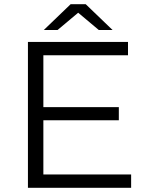

<svg xmlns="http://www.w3.org/2000/svg" viewBox="-20 -901 709 921"><path d="M188 -64H609V0H114V-700H594V-636H188V-387H550V-324H188ZM190 -757 319 -881H391L520 -757H454L355 -840L256 -757Z"/></svg>

Font: Belfius21
Style: Regular
Weight: 400
Designer: Montserrat's base design by Julieta Ulanovsky, modified by Coast SPRL for Belfius Bank NV.
Foundry: Montserrat's base design by Julieta Ulanovsky, modified by Coast SPRL for Belfius Bank NV.
Version: Version 2.000;FEAKit 1.0